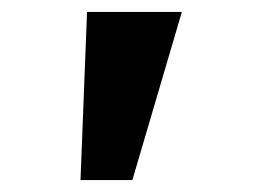

<svg xmlns="http://www.w3.org/2000/svg" viewBox="-20 -720 443 322"><path d="M115 -418 126 -700H285L202 -418Z"/></svg>

Font: Lexend Zetta SemiBold
Style: Regular
Weight: 600
Designer: Bonnie Shaver-Troup, Thomas Jockin
Foundry: Lexend
Version: Version 1.007